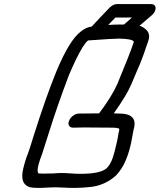

<svg xmlns="http://www.w3.org/2000/svg" viewBox="-20 -920 782 940"><path d="M374 -69Q473 -69 503 -97Q518 -113 528 -137Q533 -149 541 -178Q555 -230 560 -267Q564 -281 564 -287Q564 -289 563 -290L562 -291Q551 -295 533 -295L391 -296L338 -295Q324 -295 318 -305Q315 -310 315 -315Q315 -322 319 -330Q324 -344 338.5 -354Q353 -364 367 -364L465 -365Q526 -445 555 -510Q615 -654 635 -714L636 -716H634Q632 -729 565 -731Q533 -731 412 -722Q403 -718 384 -688Q355 -641 317 -551Q259 -398 218 -266L186 -166Q164 -109 164 -85Q164 -75 169 -71Q176 -70 189 -70Q217 -70 244 -71Q266 -73 281 -73Q301 -73 325.5 -71Q350 -69 374 -69ZM663 -794Q685 -787 701 -769Q710 -757 710 -741Q710 -731 706 -720Q683 -650 665 -606L651 -574L624 -510Q602 -456 537 -365Q553 -365 565 -364Q639 -364 639 -314Q639 -299 633 -281V-280L628 -253Q617 -185 596 -136Q579 -94 548 -61Q547 -61 547 -60Q494 -13 426 -5Q384 0 344 0Q318 0 294 -1.5Q270 -3 252 -3L219 -2Q189 0 166 0Q139 0 123 -4Q123 -5 122 -5Q89 -17 89 -59Q89 -66 90 -75Q97 -116 114 -162L115 -163Q124 -187 146 -259Q206 -448 255 -568Q319 -723 376 -766Q402 -787 429 -790Q462 -826 517 -883Q535 -900 553 -900H720Q739 -900 742 -882Q742 -874 739 -867Q735 -856 725 -847ZM510 -798Q545 -800 576 -800H587L626 -834H545Z"/></svg>

Font: Bubblez Graffiti
Style: Italic
Weight: 400
Italic angle: -22.5°
Designer: GGBotNet
Foundry: GGBotNet
Version: 1.00